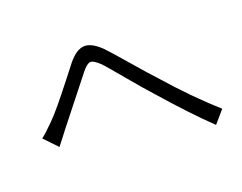

<svg xmlns="http://www.w3.org/2000/svg" viewBox="-96 -809 1191 943"><g transform="rotate(-20 500.0 -337.5)"><path d="M128.9 -206.1 63.5 -274.4Q84 -289.1 131.8 -336.9Q156.2 -361.3 189.5 -401.4Q222.7 -441.4 269 -500.5Q315.4 -559.6 328.1 -576.2Q370.1 -627 409.2 -629.9Q448.2 -632.8 498 -585Q526.4 -555.7 596.2 -474.6Q666 -393.6 697.3 -360.4Q825.2 -214.8 944.3 -109.4L888.7 -44.9Q790 -138.7 652.3 -295.9Q618.2 -333 552.2 -412.1Q486.3 -491.2 464.8 -514.6Q430.7 -547.9 413.1 -546.4Q395.5 -544.9 369.1 -511.7Q351.6 -490.2 282.7 -402.3Q213.9 -314.5 185.5 -279.3Q178.7 -270.5 158.2 -243.7Q137.7 -216.8 128.9 -206.1Z"/></g></svg>

Font: Gen Shin Gothic Monospace Normal
Style: Regular
Weight: 350
Designer: [Source Han Sans]
Ryoko NISHIZUKA  (kana & ideographs); Paul D. Hunt (Latin, Greek & Cyrillic); Wenlong ZHANG  (bopomofo
Version: Version 1.002.20150607